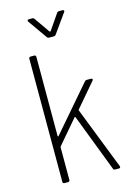

<svg xmlns="http://www.w3.org/2000/svg" viewBox="-133 -961 701 1026"><g transform="rotate(-15 217.5 -447.5)"><path d="M82 -10V-690Q82 -700 92 -700H111Q121 -700 121 -690V-253Q121 -251 123 -250Q125 -249 126 -251L337 -496Q342 -502 349 -502H372Q378 -502 380 -498.5Q382 -495 378 -490L267 -360Q265 -357 266 -355L400 -12Q401 -10 401 -7Q401 0 393 0H372Q364 0 361 -8L240 -324Q239 -326 237 -326.5Q235 -327 234 -325L123 -195Q121 -191 121 -190V-10Q121 0 111 0H92Q82 0 82 -10ZM126 -889Q126 -891 128 -893Q130 -895 134 -895H152Q160 -895 164 -889L224 -803Q225 -802 227 -802Q229 -802 230 -803L289 -889Q293 -895 301 -895H320Q326 -895 328 -891.5Q330 -888 326 -883L251 -778Q247 -772 239 -772H214Q206 -772 202 -778L128 -883Q126 -885 126 -889Z"/></g></svg>

Font: Barlow Semi Condensed ExLight
Style: Regular
Weight: 275
Width: 4
Designer: Jeremy Tribby
Foundry: Tribby Type
Version: Version 1.408